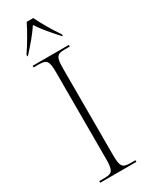

<svg xmlns="http://www.w3.org/2000/svg" viewBox="-239 -973 787 1015"><g transform="rotate(-30 154.0 -465.5)"><path d="M44 -781V-771H47C88 -816 122 -855 152 -900C181 -856 217 -815 257 -771H260V-781C232 -821 193 -886 172 -931H132C110 -886 72 -821 44 -781ZM43 0H264V-10H234C184 -10 175 -23 175 -95V-619C175 -691 184 -704 234 -704H264V-714H43V-704H74C124 -704 133 -691 133 -620V-95C133 -23 124 -10 74 -10H43Z"/></g></svg>

Font: Noto Serif Display SemiCondensed ExtraLight
Style: Regular
Weight: 200
Width: 4
Designer: Monotype Design Team
Foundry: Monotype Imaging Inc.
Version: Version 2.009